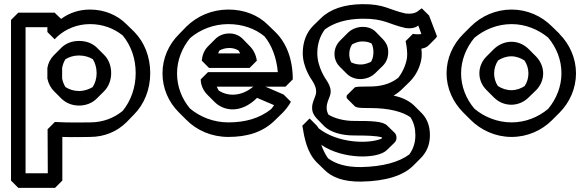

<svg xmlns="http://www.w3.org/2000/svg" viewBox="-20 -609 2818 924"><path d="M515 -257C515 -292 503 -323 482 -344L447 -379L446 -380C424 -401 395 -412 360 -412C326 -412 296 -400 275 -379L239 -343C223 -327 212 -306 208 -282V-231C213 -207 224 -186 240 -170L275 -135L276 -134C298 -113 327 -101 360 -101C394 -101 424 -113 446 -135L481 -170C502 -191 515 -222 515 -257ZM445 -257C445 -231 438 -209 426 -190C408 -179 385 -171 360 -171C336 -171 314 -178 295 -190C288 -201 282 -216 279 -231V-282C282 -297 287 -312 295 -324C313 -335 335 -342 360 -342C386 -342 409 -335 427 -324C438 -306 445 -283 445 -257ZM103 -478H208V-455L243 -420L257 -434C296 -469 351 -493 413 -493C475 -493 529 -472 571 -438C611 -389 633 -327 633 -257C633 -187 609 -122 570 -75C527 -40 474 -20 413 -20C383 -20 313 -18 244 -22L209 13L210 225H103ZM68 -548 33 -513V260L68 295H245L280 260V50C336 52 388 50 413 50C483 50 543 24 588 -20L589 -21L624 -57C674 -107 703 -178 703 -257C703 -336 675 -406 626 -456L625 -457L589 -492C545 -536 484 -563 413 -563C359 -563 312 -546 274 -518L243 -548Z M986 -282H1181L1216 -317C1212 -345 1200 -369 1183 -386L1148 -422C1131 -439 1109 -448 1084 -448C1055 -448 1032 -437 1016 -421L981 -386L980 -385C962 -366 953 -342 951 -317ZM1030 -352C1031 -355 1033 -361 1036 -366C1049 -373 1065 -378 1084 -378C1100 -378 1115 -374 1128 -366C1130 -363 1134 -356 1136 -352ZM1257 -192H1354L1389 -227C1389 -325 1358 -402 1307 -453L1271 -488C1222 -537 1155 -563 1079 -563C1000 -563 929 -532 877 -481L876 -480L841 -444C792 -395 762 -329 762 -256C762 -184 791 -118 840 -69L876 -33C927 19 999 50 1079 50C1168 50 1244 28 1302 -29L1303 -30L1339 -65C1354 -80 1368 -98 1380 -119L1345 -154ZM1199 -192C1138 -142 1075 -146 1033 -173C1030 -178 1026 -185 1023 -192ZM1217 -138 1299 -103C1294 -95 1289 -89 1285 -84C1229 -39 1159 -20 1079 -20C1008 -20 943 -46 894 -87C855 -134 832 -192 832 -256C832 -320 857 -380 895 -426C945 -468 1009 -493 1079 -493C1146 -493 1207 -472 1253 -434C1288 -391 1311 -331 1317 -262H981L946 -227C946 -200 958 -173 978 -153L1013 -118C1057 -74 1140 -61 1217 -138Z M1552 -90C1552 -142 1597 -155 1550 -225C1550 -225 1507 -284 1507 -353C1507 -399 1521 -437 1543 -467C1587 -500 1648 -518 1723 -519C1831 -520 1850 -492 1932 -474C1967 -470 1982 -478 1993 -486L2008 -445C1987 -442 1967 -446 1967 -446L1932 -411C1938 -383 1941 -355 1939 -334C1936 -309 1924 -270 1897 -235C1868 -212 1828 -195 1774 -193C1712 -192 1692 -193 1686 -187L1650 -151C1648 -149 1648 -146 1648 -142C1648 -139 1649 -136 1651 -134L1686 -99L1687 -98C1697 -89 1722 -89 1761 -89C1854 -89 1917 -71 1955 -45C1972 -19 1979 10 1979 42C1979 77 1969 108 1950 134C1901 171 1822 193 1718 195C1645 196 1594 179 1559 153C1545 134 1534 110 1526 88C1630 159 1798 157 1842 113L1878 78C1886 70 1889 61 1888 51C1887 42 1885 36 1879 30L1843 -5C1822 -26 1767 -27 1684 -27C1636 -27 1591 -39 1561 -57C1555 -68 1552 -78 1552 -90ZM1482 -90C1482 -70 1490 -54 1504 -39L1505 -38L1540 -2C1569 27 1624 43 1684 43C1744 43 1789 44 1818 52C1818 53 1817 56 1817 58C1750 86 1603 79 1514 9C1512 6 1508 0 1505 -4L1470 -39L1435 -4C1445 58 1458 125 1504 172L1505 173L1541 208C1577 244 1631 266 1718 265C1837 263 1921 236 1969 188L2004 153C2034 123 2049 86 2049 42C2049 1 2038 -35 2010 -64L1975 -99C1953 -121 1921 -139 1874 -149C1888 -157 1903 -168 1915 -180L1916 -181L1952 -216C1991 -255 2006 -304 2009 -334C2010 -346 2010 -359 2008 -375C2017 -376 2032 -380 2041 -389L2076 -424C2079 -427 2081 -430 2083 -434L2045 -534L2010 -569C1990 -557 1984 -539 1932 -544C1850 -562 1831 -590 1723 -589C1637 -588 1568 -565 1524 -521L1488 -486C1455 -453 1437 -408 1437 -353C1437 -284 1480 -225 1480 -225C1527 -155 1482 -142 1482 -90ZM1590 -343C1591 -322 1600 -303 1614 -289L1649 -254L1650 -253C1669 -235 1696 -226 1725 -229C1751 -232 1771 -242 1786 -257L1822 -292C1841 -311 1850 -337 1848 -365C1847 -387 1837 -406 1823 -420L1788 -456C1770 -474 1744 -482 1713 -479C1690 -476 1670 -467 1654 -451L1618 -415L1617 -414C1598 -395 1588 -370 1590 -343ZM1661 -343C1660 -362 1664 -378 1674 -395C1685 -401 1699 -407 1713 -409C1734 -411 1752 -408 1768 -400C1773 -391 1776 -378 1777 -365C1778 -346 1775 -328 1766 -312C1754 -306 1741 -301 1725 -299C1705 -297 1686 -301 1670 -309C1665 -318 1662 -331 1661 -343Z M2287 -256C2287 -225 2300 -197 2321 -176L2357 -140C2379 -118 2408 -105 2441 -105C2473 -105 2503 -119 2524 -140L2560 -175C2581 -196 2594 -225 2594 -256C2594 -287 2580 -317 2559 -338L2524 -373L2523 -374C2501 -395 2473 -408 2441 -408C2409 -408 2379 -394 2357 -373L2322 -338L2321 -337C2299 -315 2287 -286 2287 -256ZM2358 -256C2358 -278 2365 -300 2377 -318C2395 -330 2417 -338 2441 -338C2464 -338 2485 -330 2504 -318C2516 -300 2523 -279 2523 -256C2523 -234 2517 -213 2505 -195C2487 -183 2465 -175 2441 -175C2417 -175 2395 -183 2376 -195C2364 -213 2358 -234 2358 -256ZM2199 -256C2199 -320 2224 -380 2263 -427C2311 -467 2374 -493 2442 -493C2509 -493 2571 -467 2618 -428C2659 -379 2682 -320 2682 -256C2682 -192 2657 -132 2618 -85C2570 -45 2509 -20 2442 -20C2374 -20 2310 -46 2263 -86C2223 -133 2199 -193 2199 -256ZM2129 -256C2129 -184 2160 -117 2209 -68L2244 -33C2295 18 2365 50 2442 50C2518 50 2587 19 2637 -31L2672 -66C2722 -116 2752 -184 2752 -256C2752 -328 2722 -396 2672 -446V-447L2636 -482C2586 -532 2518 -563 2442 -563C2366 -563 2296 -532 2245 -481L2244 -480L2209 -445C2159 -395 2129 -328 2129 -256Z"/></svg>

Font: Hussar Press
Style: Bold
Weight: 700
Foundry: Cannot Into Space Fonts
Version: Version 1.43